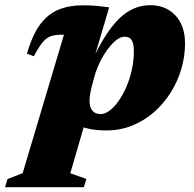

<svg xmlns="http://www.w3.org/2000/svg" viewBox="-92 -500 766 758"><path d="M270.5 -160Q266 -141.5 263.8 -127.5Q261.5 -113.5 261.5 -102.5Q261.5 -76 273 -62.8Q284.5 -49.5 305 -49.5Q322 -49.5 340.2 -63Q358.5 -76.5 375.8 -100.8Q393 -125 406.8 -156.8Q420.5 -188.5 428.5 -224.5Q436.5 -260.5 436.5 -298Q436.5 -326 428.5 -340.5Q420.5 -355 400 -355Q387 -355 373 -345.8Q359 -336.5 344.8 -320.2Q330.5 -304 317.8 -283Q305 -262 295 -238.5Q285 -215 279 -191.5ZM168.5 -58H256L185.5 184L249 206.5L239 239H-72L-62.5 207L-2.5 183.5L160.5 -363Q158 -363 156 -363Q154 -363 152 -363Q127 -363 109.8 -357.5Q92.5 -352 77.2 -334Q62 -316 41.5 -278L14.5 -288Q35.5 -362 66.5 -403.5Q97.5 -445 139.2 -462Q181 -479 234.5 -479Q266.5 -479 288.2 -477Q310 -475 339 -471L281 -275L277 -272Q312 -345 347 -390.8Q382 -436.5 419.8 -458Q457.5 -479.5 501.5 -479.5Q562.5 -479.5 600.5 -439Q638.5 -398.5 638.5 -328.5Q638.5 -276.5 623.5 -226.5Q608.5 -176.5 580.8 -133Q553 -89.5 514.8 -56.2Q476.5 -23 429.2 -4Q382 15 328 15Q264 15 222.2 -3.2Q180.5 -21.5 168.5 -58Z"/></svg>

Font: Newsreader ExtraBold
Style: Italic
Weight: 800
Italic angle: -17°
Designer: Hugues Gentile
Foundry: Production Type
Version: Version 1.003